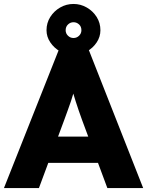

<svg xmlns="http://www.w3.org/2000/svg" viewBox="-25 -950 743 970"><path d="M-5 0 272.7 -700H422.7L698.3 0H517.3L389.3 -344.7Q381 -367.7 372.8 -391.3Q364.7 -415 357 -439Q349.3 -463 342.3 -487.2Q335.3 -511.3 330.3 -534.7L360.7 -535Q354.7 -508.7 347.8 -485Q341 -461.3 333.5 -438.7Q326 -416 317.3 -392.8Q308.7 -369.7 299.3 -343.3L171.7 0ZM128.3 -127.3 183.7 -260H506.3L559.7 -127.3ZM346.3 -672.3Q310.3 -672.3 279.3 -689.8Q248.3 -707.3 229.2 -735.8Q210 -764.2 210 -797.3Q210 -834 228.8 -864Q247.7 -894 278.7 -912Q309.7 -930 346.3 -930Q382.4 -930 413.5 -912Q444.7 -894 463.5 -864Q482.3 -834 482.3 -797.3Q482.3 -764.2 463.5 -735.8Q444.7 -707.3 413.5 -689.8Q382.4 -672.3 346.3 -672.3ZM346.3 -758Q362.7 -758 374.5 -769.5Q386.3 -781.1 386.3 -797.3Q386.3 -815.7 374.3 -826.7Q362.3 -837.7 346.3 -837.7Q330.3 -837.7 318.5 -826.3Q306.7 -815 306.7 -797.1Q306.7 -781 318.4 -769.5Q330.1 -758 346.3 -758Z"/></svg>

Font: Lexend Medium
Style: Regular
Weight: 500
Designer: Bonnie Shaver-Troup, Thomas Jockin
Foundry: Lexend
Version: Version 1.005